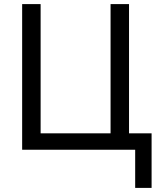

<svg xmlns="http://www.w3.org/2000/svg" viewBox="-20 -730 776 936"><path d="M639 0H88V-710H178V-80H519V-710H609V-80H719V186H639Z"/></svg>

Font: PTCRaleway Medium
Style: Regular
Weight: 500
Designer: Matt McInerney, Pablo Impallari, Rodrigo Fuenzalida
Foundry: Matt McInerney, Pablo Impallari, Rodrigo Fuenzalida
Version: Version 3.000g; ttfautohint (v1.5) -l 8 -r 28 -G 28 -x 14 -D